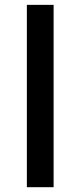

<svg xmlns="http://www.w3.org/2000/svg" viewBox="-20 -779 334 799"><path d="M91.8 0V-758.8H203.1V0Z"/></svg>

Font: Gothic A1 SemiBold
Style: Regular
Weight: 600
Version: Version 2.50